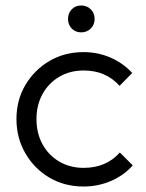

<svg xmlns="http://www.w3.org/2000/svg" viewBox="-20 -670 531 700"><path d="M285 10Q215 10 160 -22.5Q105 -55 72.5 -111Q40 -167 40 -236Q40 -305 72.5 -360Q105 -415 160 -447.5Q215 -480 285 -480Q337 -480 383 -460Q429 -440 462 -404L416 -357Q366 -413 285 -413Q235 -413 196 -390Q157 -367 135 -327Q113 -287 113 -236Q113 -184 135 -144Q157 -104 196 -81Q235 -58 285 -58Q367 -58 417 -114L464 -67Q431 -30 384 -10Q337 10 285 10ZM276 -552Q255 -552 241.5 -566Q228 -580 228 -601Q228 -622 241.5 -636Q255 -650 276 -650Q297 -650 311 -636Q325 -622 325 -601Q325 -580 311 -566Q297 -552 276 -552Z"/></svg>

Font: Outfit Light
Style: Regular
Weight: 300
Designer: Rodrigo Fuenzalida
Foundry: fragTYPE
Version: Version 1.100; ttfautohint (v1.8.4.7-5d5b)